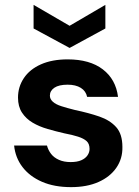

<svg xmlns="http://www.w3.org/2000/svg" viewBox="-20 -757 571 789"><path d="M272 12Q203 12 152.5 -10Q102 -32 72.5 -70.5Q43 -109 38 -159H173Q178 -140 190 -124.5Q202 -109 222.5 -100Q243 -91 270 -91Q297 -91 314 -98.5Q331 -106 339.5 -118.5Q348 -131 348 -145Q348 -166 336 -177Q324 -188 300.5 -195.5Q277 -203 245 -209Q210 -217 175.5 -227Q141 -237 114 -253Q87 -269 70.5 -294Q54 -319 54 -356Q54 -400 78 -436Q102 -472 148 -492.5Q194 -513 258 -513Q349 -513 402.5 -472Q456 -431 465 -359H338Q333 -383 312 -396Q291 -409 258 -409Q222 -409 203.5 -396.5Q185 -384 185 -364Q185 -350 197 -339Q209 -328 232.5 -320.5Q256 -313 288 -305Q345 -293 388.5 -278Q432 -263 457.5 -234.5Q483 -206 483 -153Q484 -105 458 -67.5Q432 -30 384.5 -9Q337 12 272 12ZM266 -560 118 -640V-737L266 -651L413 -737V-640Z"/></svg>

Font: DM Sans 17pt
Style: Bold
Weight: 700
Version: Version 4.004;gftools[0.9.30]